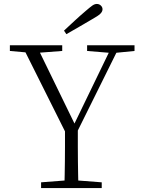

<svg xmlns="http://www.w3.org/2000/svg" viewBox="-20 -952 722 972"><path d="M304 -797Q332 -823 359 -848Q386 -873 412 -895Q435 -915 447 -923.5Q459 -932 470 -932Q482 -932 490.5 -924Q499 -916 499 -905Q499 -893 487.5 -882Q476 -871 447 -855Q415 -836 382 -817Q349 -798 316 -779ZM188 0V-29L331 -40H352L495 -29V0ZM306 0Q307 -38 307.5 -69Q308 -100 308.5 -133.5Q309 -167 309 -210.5Q309 -254 309 -316H374Q374 -254 374 -210.5Q374 -167 374.5 -134Q375 -101 375.5 -69.5Q376 -38 377 0ZM323 -259 91 -723H164L370 -300H345L350 -312L549 -723H588L358 -259ZM30 -694V-723H295V-694L163 -684H143ZM421 -694V-723H661V-694L560 -684H542Z"/></svg>

Font: Noto Serif KR ExtraLight
Style: Regular
Weight: 200
Designer: Ryoko NISHIZUKA 西塚涼子 (kana & ideographs); Frank Grießhammer (Latin, Greek & Cyrillic); Wenlong ZHANG 张文龙 (bopomofo); San
Foundry: Adobe
Version: Version 2.002-H1;hotconv 1.1.0;makeotfexe 2.6.0